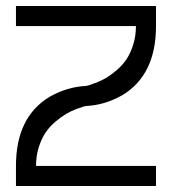

<svg xmlns="http://www.w3.org/2000/svg" viewBox="-20 -620 606 640"><path d="M33.2 -533.2V-600.1H500V-533.2Q500 -370.1 387.7 -302.7Q329.1 -269.5 266.6 -266.6Q263.2 -266.1 257.1 -264.4Q251 -262.7 233.6 -256.1Q216.3 -249.5 200.7 -240.5Q185.1 -231.4 165.8 -215.3Q146.5 -199.2 132.8 -179.4Q119.1 -159.7 109.6 -130.4Q100.1 -101.1 100.1 -66.9H500V0H33.2V-66.9Q33.2 -230 145.5 -297.4Q204.1 -330.6 266.6 -333.5Q270 -334 276.1 -335.7Q282.2 -337.4 299.6 -344Q316.9 -350.6 332.5 -359.6Q348.1 -368.7 367.4 -384.8Q386.7 -400.9 400.4 -420.7Q414.1 -440.4 423.6 -469.7Q433.1 -499 433.1 -533.2Z"/></svg>

Font: Malkor
Style: Regular
Weight: 400
Version: Version 1.3